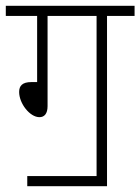

<svg xmlns="http://www.w3.org/2000/svg" viewBox="-20 -642 484 662"><path d="M74 -35V0H349V-587H444V-622H0V-587H108V-359H88C57 -359 46 -346 46 -325C46 -285 83 -238 116 -238C133 -238 144 -250 144 -276V-587H313V-35Z"/></svg>

Font: Noto Sans Devanagari UI Condensed ExtraLight
Style: Regular
Weight: 200
Width: 3
Designer: Jelle Bosma - Monotype Design Team
Foundry: Monotype Imaging Inc.
Version: Version 2.004